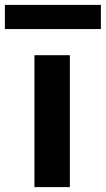

<svg xmlns="http://www.w3.org/2000/svg" viewBox="-70 -766 433 786"><path d="M71 -540H216V0H71ZM-50 -746H343V-647H-50Z"/></svg>

Font: Encode Sans Wide
Style: SemiBold
Weight: 600
Designer: Pablo Impallari, Andres Torresi
Foundry: Pablo Impallari, Andres Torresi
Version: Version 1.000; ttfautohint (v1.00) -l 8 -r 50 -G 200 -x 14 -